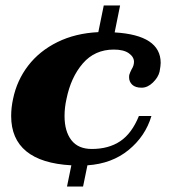

<svg xmlns="http://www.w3.org/2000/svg" viewBox="-20 -598 620 705"><path d="M570 -367Q570 -357 566 -335Q561 -314 541.5 -295Q522 -276 500 -276Q477 -276 465.5 -287Q454 -298 454 -314Q454 -321 455 -324Q457 -331 463 -343Q472 -357 472 -371Q472 -389 453 -402.5Q434 -416 398 -416Q328 -416 284 -365Q240 -314 224 -234Q217 -203 217 -172Q217 -116 242 -83.5Q267 -51 317 -51Q379 -51 421.5 -79.5Q464 -108 490 -172H536Q514 -98 452.5 -47.5Q391 3 301 9L285 87H226L242 9Q132 3 76.5 -42.5Q21 -88 21 -172Q21 -203 28 -235Q42 -303 83.5 -357Q125 -411 191 -443.5Q257 -476 341 -480L361 -578H421L401 -479Q570 -469 570 -367Z"/></svg>

Font: Taviraj Black
Style: Italic
Weight: 900
Italic angle: -12°
Designer: Katatrad Team
Foundry: CadsonDemak
Version: Version 1.001